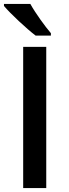

<svg xmlns="http://www.w3.org/2000/svg" viewBox="-23 -951 348 971"><path d="M234.4 -771V-783.2C205.6 -816.4 155.3 -885.7 130.4 -931.2H-2.9V-920.9C28.3 -883.3 112.3 -804.7 157.2 -771ZM210.9 0V-713.9H94.2V0Z"/></svg>

Font: Open Sans 600
Style: Regular
Weight: 600
Foundry: Ascender Corporation
Version: Version 1.100;PS 001.100;hotconv 1.0.88;makeotf.lib2.5.64775